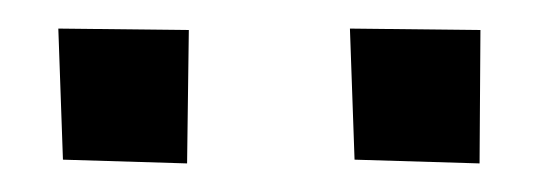

<svg xmlns="http://www.w3.org/2000/svg" viewBox="-20 -740 375 133"><path d="M312.2 -626.8 225.6 -629.4 222.4 -720.2 312.8 -719.2ZM109.6 -626.8 23.6 -629.4 20.4 -720.2 110.8 -719.2Z"/></svg>

Font: Truculenta
Style: Regular
Weight: 400
Designer: Ivan Castro, Eva Sanz & Omnibus-Type Team
Foundry: Omnibus-Type
Version: Version 1.002